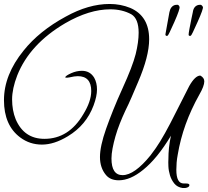

<svg xmlns="http://www.w3.org/2000/svg" viewBox="-23 -870 1050 968"><path d="M987 -489Q1007 -478 1007 -460Q1007 -436 982 -393Q940 -318 913 -243Q886 -168 873 -90Q869 -69 867.5 -50Q866 -31 866 -14Q866 55 903 55H914Q932 55 932 63Q932 75 910 78H898Q871 74 856 55.5Q841 37 834 14Q827 -9 826 -31.5Q825 -54 826 -67Q826 -96 829 -125.5Q832 -155 839 -186Q770 -71 699 -14Q634 39 576 39Q533 39 511 12Q481 -24 481 -78.5Q481 -133 512 -221Q528 -266 548 -316Q568 -366 594 -423Q620 -480 636.5 -523Q653 -566 661 -597Q676 -658 676 -705Q676 -776 639 -798Q593 -823 533 -823Q427 -823 306 -753Q127 -648 64 -490Q38 -423 38 -368.5Q38 -314 56 -269Q98 -170 201 -170Q324 -170 397 -294Q437 -359 437 -411Q437 -486 369 -486Q353 -486 328 -480Q305 -476 306 -481Q309 -489 336 -501Q363 -513 390 -513Q431 -513 452 -478Q466 -453 466 -419Q466 -385 449 -339Q412 -239 319 -183Q250 -141 188.5 -141Q127 -141 79 -177Q-3 -238 -3 -365Q-3 -493 96 -615Q175 -714 308 -786Q423 -850 530 -850Q585 -850 634 -830Q729 -789 729 -672Q729 -586 673 -456Q656 -416 640.5 -380Q625 -344 609 -312Q594 -280 581 -247Q568 -214 559 -182.5Q550 -151 544.5 -122Q539 -93 539 -71Q539 13 595 13Q655 13 736 -87L763 -124Q803 -181 866 -308L931 -436Q961 -489 987 -489ZM831 -808Q837 -839 860 -845Q864 -846 871 -846Q878 -846 882 -836Q886 -827 856 -759Q826 -691 822 -690Q820 -689 818 -689Q811 -689 811 -697ZM935 -689Q928 -689 928 -695.5Q928 -702 932 -724L942 -775L949 -808Q953 -839 977 -845Q980 -846 987 -846Q994 -846 1000 -835Q1003 -826 973 -759Q943 -691 939 -690Q937 -689 935 -689Z"/></svg>

Font: #9Slide05 Great Vibes
Style: Regular
Weight: 400
Designer: Robert E. Leuschke
Foundry: Robert E. Leuschke
Version: Version 1.001